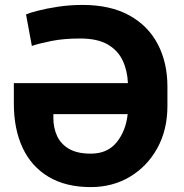

<svg xmlns="http://www.w3.org/2000/svg" viewBox="-20 -741 737 771"><path d="M344.7 10.3Q244.1 10.3 175 -31Q106 -72.3 70.8 -147.5Q35.6 -222.7 35.6 -325.2V-407.2H493.7Q491.7 -457 472.7 -497.8Q453.6 -538.6 412.4 -562.5Q371.1 -586.4 301.8 -586.4Q235.8 -586.4 186.3 -576.4Q136.7 -566.4 107.9 -556.6L84.5 -683.1Q95.7 -688.5 129.9 -697.5Q164.1 -706.5 212.2 -713.9Q260.3 -721.2 311.5 -721.2Q423.3 -721.2 499.3 -679.2Q575.2 -637.2 613.8 -563.2Q652.3 -489.3 652.3 -393.1V-315.4Q652.3 -219.7 611.8 -146.2Q571.3 -72.8 501.7 -31.2Q432.1 10.3 344.7 10.3ZM344.7 -124Q411.6 -124 448.5 -169.7Q485.4 -215.3 492.7 -282.7H194.3V-267.1Q194.3 -227.5 209.2 -195.1Q224.1 -162.6 257.1 -143.3Q290 -124 344.7 -124Z"/></svg>

Font: Vazirmatn UI FD ExtraBold
Style: Regular
Weight: 800
Designer: Saber Rastikerdar
Foundry: Saber Rastikerdar
Version: Version 33.003